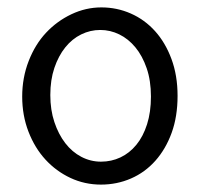

<svg xmlns="http://www.w3.org/2000/svg" viewBox="-20 -487 540 519"><path d="M254 -467Q296 -467 333.5 -450.5Q371 -434 399 -403Q427 -372 443.5 -327.5Q460 -283 460 -228Q460 -172 444 -128Q428 -84 400 -52.5Q372 -21 334 -4.5Q296 12 253 12Q209 12 170.5 -6Q132 -24 103 -55.5Q74 -87 57 -131Q40 -175 40 -226Q40 -277 57.5 -322Q75 -367 104.5 -398.5Q134 -430 173 -448.5Q212 -467 254 -467ZM388 -226Q388 -269 376.5 -302.5Q365 -336 346 -359Q327 -382 302.5 -394Q278 -406 251 -406Q224 -406 199.5 -394Q175 -382 156.5 -359Q138 -336 127 -303.5Q116 -271 116 -230Q116 -190 127 -157Q138 -124 156.5 -100Q175 -76 200 -63Q225 -50 253 -50Q281 -50 305.5 -61.5Q330 -73 348.5 -95.5Q367 -118 377.5 -151Q388 -184 388 -226Z"/></svg>

Font: Inconsolata
Style: Regular
Weight: 400
Designer: Raph Levien, Kirill Tkachev
Foundry: Cyreal
Version: Version 1.013